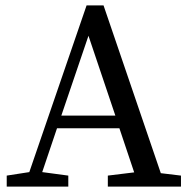

<svg xmlns="http://www.w3.org/2000/svg" viewBox="-20 -694 704 714"><path d="M5 0V-41L89 -54L302 -674H365L578 -50L653 -41V0H381V-41L479 -53L424 -217H192L137 -54L234 -41V0ZM409 -264 309 -561 208 -264Z"/></svg>

Font: Source Serif Pro
Style: Regular
Weight: 400
Designer: Frank Grießhammer
Foundry: Adobe Systems Incorporated
Version: Version 2.000;PS 1.000;hotconv 16.6.51;makeotf.lib2.5.65220